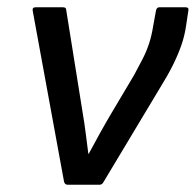

<svg xmlns="http://www.w3.org/2000/svg" viewBox="-20 -508 538 528"><path d="M166 0Q158 0 156 -9L70 -478Q68 -488 78 -488H153Q162 -488 162 -481L207 -200Q212 -171 215.5 -143Q219 -115 223 -85H224Q239 -113 254.5 -141Q270 -169 286 -196L349 -302Q362 -326 372.5 -346.5Q383 -367 390 -388.5Q397 -410 401 -435L409 -479Q411 -488 418 -488H490Q500 -488 498 -479L492 -439Q488 -410 478.5 -383Q469 -356 455 -328Q441 -300 421 -268L265 -8Q261 0 254 0Z"/></svg>

Font: Sofia Sans Semi Condensed Medium
Style: Italic
Weight: 500
Italic angle: -9°
Version: Version 4.100